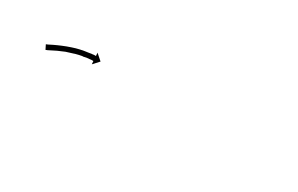

<svg xmlns="http://www.w3.org/2000/svg" viewBox="26 -871 1058 682"><g transform="rotate(30 555.0 -530.0)"><path d="M148 -507Q150 -508 153 -509Q155 -510 157 -511Q159 -512 161 -513Q166 -515 171 -518Q171 -518 171 -518Q171 -518 171 -518Q171 -518 171 -518Q171 -518 171 -518Q177 -521 184 -524Q184 -524 184 -524Q184 -524 184 -524Q184 -524 184 -524Q184 -524 184 -524Q191 -527 198 -530Q198 -530 198 -530Q198 -530 198 -530Q198 -530 198 -530Q198 -530 198 -530Q205 -533 213 -536Q213 -536 213 -536Q213 -536 213 -536Q213 -536 213 -536Q213 -536 213 -536Q221 -539 230 -542Q230 -542 230 -542Q230 -542 230 -542Q230 -542 230 -542Q230 -542 230 -542Q238 -545 246 -547Q246 -547 246 -547Q246 -547 246 -547Q246 -547 246 -547Q246 -547 246 -547Q254 -549 262 -551Q262 -551 262 -551Q262 -551 263 -551Q263 -551 263 -551Q263 -551 263 -551Q270 -553 278 -554Q278 -554 278 -554Q278 -554 278 -554Q278 -554 278 -554Q278 -554 278 -554Q285 -555 292 -556Q292 -556 292 -556Q292 -556 292 -556Q292 -556 292 -556Q292 -556 292 -556Q298 -557 304 -558Q304 -558 304 -558Q304 -558 304 -558Q304 -558 304 -558Q304 -558 304 -558Q309 -558 313 -559Q313 -559 313 -559Q313 -559 313 -559Q313 -559 313 -559Q313 -559 313 -559Q316 -559 319 -559Q320 -559 321 -559L320 -572L345 -550L323 -526L322 -539Q321 -539 320 -539Q318 -539 314 -539Q314 -539 314 -539Q314 -539 314 -539Q314 -539 314 -539Q314 -539 314 -539Q310 -538 306 -538Q306 -538 306 -538Q306 -538 306 -538Q306 -538 306 -538Q306 -538 306 -538Q300 -537 295 -537Q295 -537 295 -537Q295 -537 295 -537Q295 -537 295 -537Q295 -537 295 -537Q288 -536 281 -534Q281 -534 281 -534Q281 -534 281 -535Q281 -535 281.5 -535Q282 -535 282 -535Q274 -533 267 -532Q267 -532 267 -532Q267 -532 267 -532Q267 -532 267 -532Q267 -532 267 -532Q259 -530 251 -528Q251 -528 251 -528Q251 -528 251 -528Q252 -528 252 -528Q252 -528 252 -528Q244 -526 236 -523Q236 -523 236 -523Q236 -523 236 -523Q236 -523 236 -523Q236 -523 236 -523Q228 -520 220 -518Q220 -518 220 -518Q220 -518 220 -518Q220 -518 220 -518Q220 -518 220 -518Q213 -515 206 -512Q206 -512 206 -512Q206 -512 206 -512Q206 -512 206 -512Q206 -512 206 -512Q199 -509 192 -506Q192 -506 192 -506Q192 -506 192 -506Q192 -506 192 -506Q192 -506 192 -506Q186 -503 180 -500Q180 -500 180 -500Q180 -500 180 -500Q180 -500 180 -500Q180 -500 180 -500Q175 -497 170 -495Q168 -494 166 -493Q164 -492 162 -491Q159 -490 157 -489Q156 -488 155 -488L146 -506Q147 -506 148 -507Z"/></g></svg>

Font: FRB American Cursive Just Arrows
Style: Italic
Weight: 400
Italic angle: -25°
Version: Version 2.0;Modular Font Editor K font №1